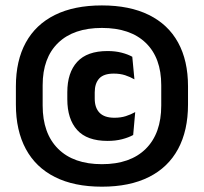

<svg xmlns="http://www.w3.org/2000/svg" viewBox="-20 -673 752 708"><path d="M355.8 15.4Q253.3 15.4 182.6 -20.2Q111.8 -55.8 75.2 -123.7Q38.6 -191.6 38.6 -287.6V-354.8Q38.6 -449.5 75.2 -516.2Q111.8 -582.8 182.6 -617.9Q253.3 -653 355.8 -653Q458.2 -653 529.1 -617.9Q600.1 -582.8 636.7 -516.2Q673.3 -449.5 673.3 -354.8V-287.6Q673.3 -191.6 636.7 -123.7Q600.1 -55.8 529.1 -20.2Q458.2 15.4 355.8 15.4ZM376.8 -153.4Q300.7 -153.4 264.5 -193.7Q228.2 -234 228.2 -307V-332.9Q228.2 -405.1 264.7 -444.9Q301.2 -484.8 376.5 -484.8Q405.4 -484.8 428.7 -478.7Q452 -472.6 467.8 -463.7L475.7 -380.4Q459.9 -389.5 441.4 -395.6Q422.9 -401.6 399.3 -401.6Q362.4 -401.6 345.9 -383.6Q329.3 -365.5 329.3 -332.4V-309.4Q329.3 -275.4 347.2 -257.1Q365.1 -238.8 402 -238.8Q425.3 -238.8 443.8 -244.7Q462.4 -250.6 478.6 -259.7L471.1 -175.2Q454.7 -166.1 430.5 -159.7Q406.2 -153.4 376.8 -153.4ZM355.8 -67.6Q460.4 -67.6 517.5 -124.2Q574.6 -180.9 574.6 -284V-358.7Q574.6 -459.8 517.5 -514.9Q460.4 -570 355.8 -570Q251.4 -570 194.4 -514.9Q137.3 -459.8 137.3 -358.7V-284Q137.3 -180.9 194.4 -124.2Q251.4 -67.6 355.8 -67.6Z"/></svg>

Font: Anek Bangla Medium
Style: Regular
Weight: 500
Designer: Sulekha Rajkumar (Bangla), Yesha Goshar (Latin)
Foundry: Ek Type
Version: Version 1.003